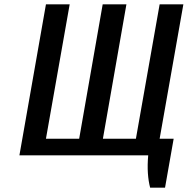

<svg xmlns="http://www.w3.org/2000/svg" viewBox="-20 -720 870 890"><path d="M676 150Q668 120 665.5 82.5Q663 45 667 0H70L193 -700H303L193 -77H347L456 -700H566L457 -77H610L720 -700H830L720 -77H785L745 150Z"/></svg>

Font: Cuprum SemiBold
Style: Italic
Weight: 600
Italic angle: -10°
Version: Version 3.000